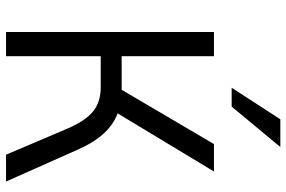

<svg xmlns="http://www.w3.org/2000/svg" viewBox="-180 -790 970 651"><g transform="rotate(90 305.5 -465.0)"><path d="M89 0V-705H171V-392H296L275 -375L469 -705H562L355 -362L323 -389Q360 -384 390 -366.5Q420 -349 444 -318.5Q468 -288 487 -245L596 0H505L417 -207Q391 -268 359 -294.5Q327 -321 276 -321H171V0ZM278 -765 385 -930H479L342 -765Z"/></g></svg>

Font: Nunito Sans 10pt SemiCondensed
Style: Regular
Weight: 400
Width: 4
Designer: Vernon Adams
Foundry: Vernon Adams
Version: Version 3.101;gftools[0.9.27]